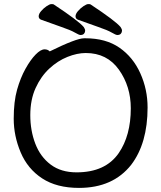

<svg xmlns="http://www.w3.org/2000/svg" viewBox="-20 -900 785 938"><path d="M198 -659Q213 -659 223 -649Q353 -713 391 -713Q394 -713 397 -713Q497 -713 563.5 -667Q630 -621 665.5 -542Q701 -463 701 -375Q701 -200 621 -95Q532 18 366 18Q257 18 186 -28.5Q115 -75 81 -155.5Q47 -236 47 -320Q47 -404 63.5 -462Q80 -520 104.5 -564Q129 -608 154 -633.5Q179 -659 198 -659ZM354 -58Q495 -58 560 -152Q619 -238 619 -371Q619 -478 561 -559.5Q503 -641 399 -641Q357 -641 309.5 -622Q262 -603 221 -565Q180 -527 154 -470Q128 -413 128 -337.5Q128 -262 152.5 -198Q177 -134 227.5 -96Q278 -58 354 -58ZM421 -879 423 -878Q544 -798 569 -768Q576 -758 576 -750Q576 -742 570.5 -735.5Q565 -729 553 -729Q546 -729 525.5 -741Q505 -753 458 -769L360 -804Q349 -809 349 -820.5Q349 -832 361 -846Q373 -860 388 -870Q403 -880 411 -880Q419 -880 421 -879ZM241 -879 243 -878Q364 -798 389 -768Q396 -758 396 -750Q396 -742 390.5 -735.5Q385 -729 373 -729Q366 -729 345.5 -741Q325 -753 278 -769L180 -804Q169 -809 169 -820.5Q169 -832 181 -846Q193 -860 208 -870Q223 -880 231 -880Q239 -880 241 -879Z"/></svg>

Font: Moon Stars Kai
Style: Bold
Weight: 700
Designer: GuiWonder
Version: Version 1.101